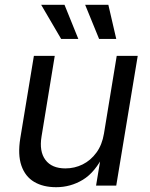

<svg xmlns="http://www.w3.org/2000/svg" viewBox="-20 -781 632 808"><path d="M216.3 6.8Q161.6 6.8 123.8 -15.6Q85.9 -38.1 70.1 -84Q54.2 -129.9 65.4 -199.2L122.6 -545.9H210.4L154.8 -206.5Q144.5 -144 171.1 -108.2Q197.8 -72.3 255.4 -72.3Q293.9 -72.3 327.9 -89.1Q361.8 -106 385.7 -138.7Q409.7 -171.4 417.5 -218.8L471.2 -545.9H559.6L469.2 0H384.3L406.2 -132.3H418Q380.4 -55.7 328.6 -24.4Q276.9 6.8 216.3 6.8ZM397 -617.2 338.4 -760.7H436L469.2 -617.2ZM237.3 -617.2 153.3 -760.7H251.5L309.6 -617.2Z"/></svg>

Font: Inter Variable
Style: Italic
Weight: 400
Italic angle: -9.39999°
Designer: Rasmus Andersson
Foundry: rsms
Version: Version 4.001;git-9221beed3